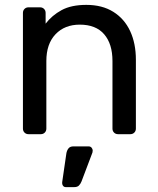

<svg xmlns="http://www.w3.org/2000/svg" viewBox="-20 -550 646 787"><path d="M97 0Q87 0 80.5 -6.5Q74 -13 74 -23V-497Q74 -507 80.5 -513.5Q87 -520 97 -520H144Q154 -520 160.5 -513.5Q167 -507 167 -497V-453Q193 -487 232.5 -508.5Q272 -530 334 -530Q399 -530 444.5 -501.5Q490 -473 513.5 -422.5Q537 -372 537 -305V-23Q537 -13 530.5 -6.5Q524 0 514 0H464Q454 0 447.5 -6.5Q441 -13 441 -23V-300Q441 -370 407 -409.5Q373 -449 307 -449Q245 -449 207.5 -409.5Q170 -370 170 -300V-23Q170 -13 163.5 -6.5Q157 0 147 0ZM250 217Q242 217 238 211Q234 205 235 196L252 79Q254 67 260.5 58.5Q267 50 281 50H343Q351 50 355.5 55.5Q360 61 360 67Q360 75 356 83L314 194Q310 204 303.5 210.5Q297 217 284 217Z"/></svg>

Font: Rubik Light
Style: Regular
Weight: 400
Version: Version 2.101